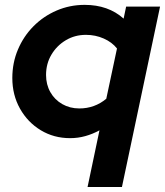

<svg xmlns="http://www.w3.org/2000/svg" viewBox="-20 -549 664 773"><path d="M332.5 204 380.5 -24.3Q353.3 -9.4 323.6 -1.1Q293.9 7.2 262.1 7.2Q196.8 7.2 144.1 -24.7Q91.4 -56.6 60.5 -111.6Q29.6 -166.7 29.6 -235Q29.6 -296.3 52.3 -349.7Q74.9 -403.1 114.8 -443.3Q154.7 -483.6 207.8 -506.5Q260.8 -529.4 320.9 -529.4Q415.9 -529.4 477.7 -474.1L487.8 -522.4H624.4L470.9 204ZM299.4 -112.4Q360.9 -112.4 407.9 -151.4L451 -353.8Q431 -379.2 397.6 -393.9Q364.2 -408.7 325.9 -408.7Q281.1 -408.7 244.8 -386.9Q208.5 -365.2 187 -328.9Q165.4 -292.6 165.4 -247.1Q165.4 -208.5 182.8 -177.9Q200.1 -147.3 230.7 -129.9Q261.3 -112.4 299.4 -112.4Z"/></svg>

Font: Red Hat Display VF
Style: Italic
Weight: 300
Italic angle: -12°
Designer: Pentagram, MCKL
Foundry: Pentagram, MCKL
Version: Version 1.010